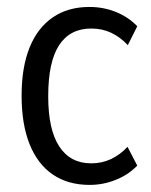

<svg xmlns="http://www.w3.org/2000/svg" viewBox="-20 -515 427 544"><path d="M233.9 8.9Q172.7 8.9 129.6 -20.5Q86.4 -50 63.8 -106.6Q41.2 -163.2 41.2 -244.2Q41.2 -324.2 63.8 -380.3Q86.4 -436.3 129.6 -465.8Q172.7 -495.3 233.2 -495.3Q273.2 -495.3 308.4 -481.1Q343.7 -466.9 368.9 -440.6L342.1 -387.1Q320.8 -410 295.1 -422.1Q269.4 -434.2 238.7 -434.2Q178.3 -434.2 147.5 -387Q116.6 -339.8 116.6 -242.4Q116.6 -147.5 148 -99.9Q179.3 -52.2 238.4 -52.2Q268.9 -52.2 294.7 -64.4Q320.5 -76.6 341.3 -99L368.9 -45.8Q343.7 -19.7 308 -5.4Q272.4 8.9 233.9 8.9Z"/></svg>

Font: Nunito Sans 12pt ExtraLight Condensed
Style: Regular
Weight: 200
Width: 3
Version: Version 3.101;gftools[0.9.27]